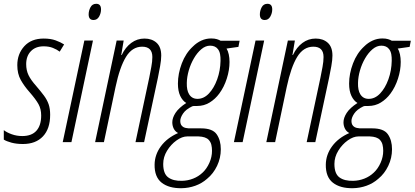

<svg xmlns="http://www.w3.org/2000/svg" viewBox="-34 -741 2162 1001"><path d="M85.4 9.8Q51.8 9.8 25.6 2.7Q-0.5 -4.4 -14.2 -13.2V-62.5Q1.5 -50.3 27.3 -41Q53.2 -31.7 82 -31.7Q131.3 -31.7 156 -59.6Q180.7 -87.4 180.7 -138.7Q180.7 -172.9 166.7 -198Q152.8 -223.1 120.1 -260.7Q92.3 -292 74.2 -324.2Q56.2 -356.4 56.2 -401.4Q56.2 -459.5 92.5 -499.8Q128.9 -540 193.8 -540Q230 -540 256.1 -530.5Q282.2 -521 300.3 -509.3L277.3 -471.7Q262.7 -482.9 241.9 -491.2Q221.2 -499.5 193.4 -499.5Q151.4 -499.5 127 -474.1Q102.5 -448.7 102.5 -406.7Q102.5 -374.5 114.7 -349.1Q127 -323.7 154.8 -292.5Q178.7 -264.6 195.1 -242.7Q211.4 -220.7 219.5 -197.5Q227.5 -174.3 227.5 -142.6Q227.5 -69.8 189.9 -30Q152.3 9.8 85.4 9.8Z M453.6 -636.7Q428.2 -636.7 428.2 -666Q428.2 -685.1 437.7 -703.1Q447.3 -721.2 467.8 -721.2Q492.7 -721.2 492.7 -691.9Q492.7 -672.4 482.7 -654.5Q472.7 -636.7 453.6 -636.7ZM293 0 405.8 -529.8H450.7L338.4 0Z M461.9 0 574.2 -529.8H610.8L598.1 -454.1H600.6Q619.6 -494.6 650.4 -517.3Q681.2 -540 719.2 -540Q757.8 -540 782.2 -518.1Q806.6 -496.1 806.6 -451.2Q806.6 -428.7 800.8 -396.2Q794.9 -363.8 789.1 -335L717.3 0H672.4L744.1 -336.4Q749.5 -364.3 754.9 -392.3Q760.3 -420.4 760.3 -443.8Q760.3 -497.6 707 -497.6Q655.3 -497.6 622.8 -444.3Q590.3 -391.1 568.4 -287.6L507.8 0Z M913.1 240.2Q846.7 241.2 808.8 211.4Q771 181.6 772 116.7Q772.9 64.9 804.9 21.5Q836.9 -22 894.5 -47.4Q879.4 -55.2 871.8 -70.3Q864.3 -85.4 864.3 -103.5Q864.3 -126.5 880.9 -152.3Q897.5 -178.2 937 -204.1Q917.5 -215.8 905.5 -241.2Q893.6 -266.6 893.6 -305.2Q893.6 -356.9 913.8 -410.4Q934.1 -463.9 971.7 -498.5Q991.2 -518.1 1015.6 -529.3Q1040 -540.5 1066.9 -540.5Q1084.5 -540.5 1096.4 -536.9Q1108.4 -533.2 1115.7 -528.8H1215.3L1209 -496.6L1147 -487.8Q1154.8 -475.6 1158.7 -457.3Q1162.6 -439 1162.6 -418Q1162.6 -375.5 1148.4 -331.3Q1134.3 -287.1 1109.4 -253.4Q1087.9 -224.1 1058.6 -206.3Q1029.3 -188.5 994.1 -188.5Q988.3 -188.5 979.7 -188.5Q971.2 -188.5 966.8 -186Q934.6 -170.4 920.2 -148.9Q905.8 -127.4 905.8 -109.9Q905.8 -87.9 921.9 -78.6Q932.1 -72.8 949.7 -71.8H1014.2Q1074.2 -71.8 1095.7 -40.8Q1117.2 -9.8 1117.2 37.1Q1117.2 83 1097.7 123.8Q1078.1 164.6 1045.9 190.9Q1019 214.8 984.4 227.3Q949.7 239.7 913.1 240.2ZM995.6 -225.6Q1028.8 -225.6 1055.4 -253.9Q1082 -282.2 1098.4 -327.6Q1114.7 -373 1115.7 -423.8Q1116.2 -443.4 1113.3 -458.7Q1110.4 -474.1 1102.1 -484.9Q1088.4 -502.9 1061.5 -502.9Q1037.6 -502.9 1015.9 -484.6Q994.1 -466.3 977.1 -437Q960 -407.7 950.2 -373.8Q940.4 -339.8 939.9 -308.6Q939 -270.5 951.7 -250Q966.3 -225.6 995.6 -225.6ZM915 201.7Q944.8 201.2 972.9 190.2Q1001 179.2 1022.5 158.7Q1043.9 138.7 1057.6 107.9Q1071.3 77.1 1071.3 45.4Q1071.3 28.3 1067.9 13.9Q1064.5 -0.5 1054.2 -11.7Q1039.1 -28.3 1001 -29.8H942.4Q915.5 -29.8 886.2 -8.8Q856.9 12.2 836.9 44.9Q816.9 77.6 816.9 113.8Q816.9 164.6 843 183.8Q869.1 203.1 915 201.7Z M1346.2 -636.7Q1320.8 -636.7 1320.8 -666Q1320.8 -685.1 1330.3 -703.1Q1339.8 -721.2 1360.4 -721.2Q1385.3 -721.2 1385.3 -691.9Q1385.3 -672.4 1375.2 -654.5Q1365.2 -636.7 1346.2 -636.7ZM1185.5 0 1298.3 -529.8H1343.3L1231 0Z M1354.5 0 1466.8 -529.8H1503.4L1490.7 -454.1H1493.2Q1512.2 -494.6 1543 -517.3Q1573.7 -540 1611.8 -540Q1650.4 -540 1674.8 -518.1Q1699.2 -496.1 1699.2 -451.2Q1699.2 -428.7 1693.4 -396.2Q1687.5 -363.8 1681.6 -335L1609.9 0H1564.9L1636.7 -336.4Q1642.1 -364.3 1647.5 -392.3Q1652.8 -420.4 1652.8 -443.8Q1652.8 -497.6 1599.6 -497.6Q1547.9 -497.6 1515.4 -444.3Q1482.9 -391.1 1460.9 -287.6L1400.4 0Z M1805.7 240.2Q1739.3 241.2 1701.4 211.4Q1663.6 181.6 1664.6 116.7Q1665.5 64.9 1697.5 21.5Q1729.5 -22 1787.1 -47.4Q1772 -55.2 1764.4 -70.3Q1756.8 -85.4 1756.8 -103.5Q1756.8 -126.5 1773.4 -152.3Q1790 -178.2 1829.6 -204.1Q1810.1 -215.8 1798.1 -241.2Q1786.1 -266.6 1786.1 -305.2Q1786.1 -356.9 1806.4 -410.4Q1826.7 -463.9 1864.3 -498.5Q1883.8 -518.1 1908.2 -529.3Q1932.6 -540.5 1959.5 -540.5Q1977.1 -540.5 1989 -536.9Q2001 -533.2 2008.3 -528.8H2107.9L2101.6 -496.6L2039.6 -487.8Q2047.4 -475.6 2051.3 -457.3Q2055.2 -439 2055.2 -418Q2055.2 -375.5 2041 -331.3Q2026.9 -287.1 2002 -253.4Q1980.5 -224.1 1951.2 -206.3Q1921.9 -188.5 1886.7 -188.5Q1880.9 -188.5 1872.3 -188.5Q1863.8 -188.5 1859.4 -186Q1827.1 -170.4 1812.7 -148.9Q1798.3 -127.4 1798.3 -109.9Q1798.3 -87.9 1814.5 -78.6Q1824.7 -72.8 1842.3 -71.8H1906.7Q1966.8 -71.8 1988.3 -40.8Q2009.8 -9.8 2009.8 37.1Q2009.8 83 1990.2 123.8Q1970.7 164.6 1938.5 190.9Q1911.6 214.8 1877 227.3Q1842.3 239.7 1805.7 240.2ZM1888.2 -225.6Q1921.4 -225.6 1948 -253.9Q1974.6 -282.2 1991 -327.6Q2007.3 -373 2008.3 -423.8Q2008.8 -443.4 2005.9 -458.7Q2002.9 -474.1 1994.6 -484.9Q1981 -502.9 1954.1 -502.9Q1930.2 -502.9 1908.4 -484.6Q1886.7 -466.3 1869.6 -437Q1852.5 -407.7 1842.8 -373.8Q1833 -339.8 1832.5 -308.6Q1831.5 -270.5 1844.2 -250Q1858.9 -225.6 1888.2 -225.6ZM1807.6 201.7Q1837.4 201.2 1865.5 190.2Q1893.6 179.2 1915 158.7Q1936.5 138.7 1950.2 107.9Q1963.9 77.1 1963.9 45.4Q1963.9 28.3 1960.4 13.9Q1957 -0.5 1946.8 -11.7Q1931.6 -28.3 1893.6 -29.8H1835Q1808.1 -29.8 1778.8 -8.8Q1749.5 12.2 1729.5 44.9Q1709.5 77.6 1709.5 113.8Q1709.5 164.6 1735.6 183.8Q1761.7 203.1 1807.6 201.7Z"/></svg>

Font: Open Sans Condensed Light
Style: Italic
Weight: 300
Width: 3
Italic angle: -12°
Designer: Monotype Design Team
Foundry: Monotype Imaging Inc.
Version: Version 3.000; ttfautohint (v1.8.4)